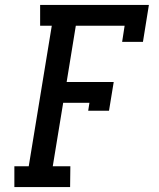

<svg xmlns="http://www.w3.org/2000/svg" viewBox="-20 -755 640 775"><path d="M38 0V-84H96L189 -651H142V-735H581L557 -586H473L483 -651H286L249 -424H439L420 -308H336L341 -340H235L193 -84H264L263 0Z"/></svg>

Font: Iosevka HT Medium Extended
Style: Italic
Weight: 500
Width: 7
Italic angle: -9°
Monospace: yes
Designer: Belleve Invis
Foundry: Belleve Invis
Version: Version 32.3.0; ttfautohint (v1.8.4)